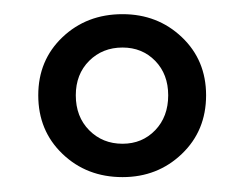

<svg xmlns="http://www.w3.org/2000/svg" viewBox="-20 -486 340 267"><path d="M150.4 -239.7Q100.6 -239.7 66.9 -272Q33.2 -304.2 33.2 -353.5Q33.2 -402.3 66.9 -434.3Q100.6 -466.3 150.4 -466.3Q199.2 -466.3 232.9 -434.3Q266.6 -402.3 266.6 -353.5Q266.6 -304.2 232.9 -272Q199.2 -239.7 150.4 -239.7ZM150.4 -286.1Q177.7 -286.1 195.8 -304.9Q213.9 -323.7 213.9 -353.5Q213.9 -382.8 195.8 -401.4Q177.7 -419.9 150.4 -419.9Q122.6 -419.9 104 -401.4Q85.4 -382.8 85.4 -353.5Q85.4 -323.7 104 -304.9Q122.6 -286.1 150.4 -286.1Z"/></svg>

Font: Lateef Medium
Style: Regular
Weight: 500
Designer: SIL International
Foundry: SIL International
Version: Version 4.200